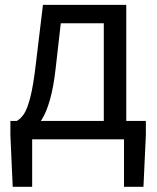

<svg xmlns="http://www.w3.org/2000/svg" viewBox="-20 -563 634 776"><path d="M110 0V192.1H31.4L22 -16.5V-74.3H569.5V-16.5L559.8 192.1H481.2V0ZM399.5 -27.6V-469H225.7L204.8 -285.3Q196.2 -210 182.1 -160.5Q168.1 -111 150.1 -81.9Q132.2 -52.8 111.6 -39.1Q91 -25.4 69.5 -20.8L48 -74.3Q63.8 -83 77 -102.5Q90.1 -122 102.2 -168.5Q114.4 -214.9 124.6 -302.5L153.6 -543.4H490.3V-27.6Z"/></svg>

Font: Noto Sans KR Thin
Style: Regular
Weight: 100
Designer: Ryoko NISHIZUKA 西塚涼子 (kana, bopomofo & ideographs); Paul D. Hunt (Latin, Greek & Cyrillic); Sandoll Communications 산돌커뮤니
Foundry: Adobe
Version: Version 2.004-H2;hotconv 1.0.118;makeotfexe 2.5.65603